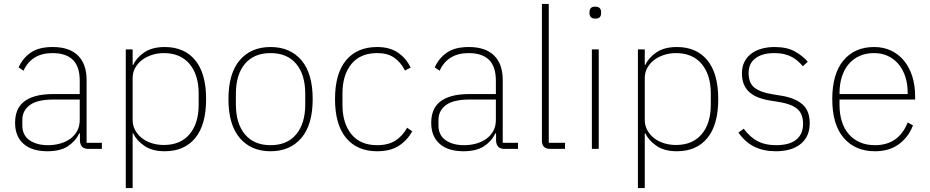

<svg xmlns="http://www.w3.org/2000/svg" viewBox="-20 -760 4748 980"><path d="M431 0Q390 0 388 -42V-79H384Q366 -40 327 -14Q288 12 222 12Q143 12 100 -26Q57 -64 57 -133Q57 -166 67 -193Q77 -220 100.5 -239.5Q124 -259 161.5 -269.5Q199 -280 254 -280H387V-348Q387 -420 352 -454.5Q317 -489 248 -489Q141 -489 100 -399L75 -416Q96 -463 137 -491.5Q178 -520 249 -520Q334 -520 378 -476.5Q422 -433 422 -352V-31H500V0ZM225 -19Q258 -19 287.5 -27.5Q317 -36 339 -52Q361 -68 374 -92Q387 -116 387 -148V-252H254Q170 -252 132 -223.5Q94 -195 94 -148V-120Q94 -70 130.5 -44.5Q167 -19 225 -19Z M622 -508H657V-429H660Q677 -466 717 -493Q757 -520 821 -520Q921 -520 976.5 -452.5Q1032 -385 1032 -254Q1032 -123 976.5 -55.5Q921 12 821 12Q757 12 717 -15.5Q677 -43 660 -79H657V200H622ZM816 -20Q901 -20 947.5 -75Q994 -130 994 -225V-283Q994 -378 947.5 -433.5Q901 -489 816 -489Q784 -489 755 -479.5Q726 -470 704.5 -453.5Q683 -437 670 -413.5Q657 -390 657 -362V-148Q657 -119 670 -95.5Q683 -72 704.5 -55Q726 -38 755 -29Q784 -20 816 -20Z M1361 12Q1261 12 1203.5 -56Q1146 -124 1146 -254Q1146 -385 1203.5 -452.5Q1261 -520 1361 -520Q1461 -520 1518.5 -452.5Q1576 -385 1576 -254Q1576 -124 1518.5 -56Q1461 12 1361 12ZM1361 -19Q1446 -19 1492 -74.5Q1538 -130 1538 -227V-281Q1538 -379 1492 -434Q1446 -489 1361 -489Q1276 -489 1230 -434Q1184 -379 1184 -281V-227Q1184 -130 1230 -74.5Q1276 -19 1361 -19Z M1905 12Q1803 12 1746.5 -56Q1690 -124 1690 -254Q1690 -385 1746.5 -452.5Q1803 -520 1905 -520Q1969 -520 2011 -491.5Q2053 -463 2076 -415L2047 -400Q2025 -443 1991.5 -466Q1958 -489 1905 -489Q1819 -489 1773.5 -433Q1728 -377 1728 -283V-225Q1728 -131 1773.5 -75Q1819 -19 1905 -19Q1962 -19 1998.5 -42.5Q2035 -66 2058 -108L2084 -90Q2059 -44 2016 -16Q1973 12 1905 12Z M2555 0Q2514 0 2512 -42V-79H2508Q2490 -40 2451 -14Q2412 12 2346 12Q2267 12 2224 -26Q2181 -64 2181 -133Q2181 -166 2191 -193Q2201 -220 2224.5 -239.5Q2248 -259 2285.5 -269.5Q2323 -280 2378 -280H2511V-348Q2511 -420 2476 -454.5Q2441 -489 2372 -489Q2265 -489 2224 -399L2199 -416Q2220 -463 2261 -491.5Q2302 -520 2373 -520Q2458 -520 2502 -476.5Q2546 -433 2546 -352V-31H2624V0ZM2349 -19Q2382 -19 2411.5 -27.5Q2441 -36 2463 -52Q2485 -68 2498 -92Q2511 -116 2511 -148V-252H2378Q2294 -252 2256 -223.5Q2218 -195 2218 -148V-120Q2218 -70 2254.5 -44.5Q2291 -19 2349 -19Z M2789 0Q2746 0 2746 -42V-740H2781V-31H2864V0Z M3019 -665Q3003 -665 2996 -672.5Q2989 -680 2989 -691V-700Q2989 -711 2995.5 -718.5Q3002 -726 3018 -726Q3034 -726 3041 -718.5Q3048 -711 3048 -700V-691Q3048 -680 3041.5 -672.5Q3035 -665 3019 -665ZM3001 -508H3036V0H3001Z M3236 -508H3271V-429H3274Q3291 -466 3331 -493Q3371 -520 3435 -520Q3535 -520 3590.5 -452.5Q3646 -385 3646 -254Q3646 -123 3590.5 -55.5Q3535 12 3435 12Q3371 12 3331 -15.5Q3291 -43 3274 -79H3271V200H3236ZM3430 -20Q3515 -20 3561.5 -75Q3608 -130 3608 -225V-283Q3608 -378 3561.5 -433.5Q3515 -489 3430 -489Q3398 -489 3369 -479.5Q3340 -470 3318.5 -453.5Q3297 -437 3284 -413.5Q3271 -390 3271 -362V-148Q3271 -119 3284 -95.5Q3297 -72 3318.5 -55Q3340 -38 3369 -29Q3398 -20 3430 -20Z M3940 12Q3877 12 3830.5 -11Q3784 -34 3749 -83L3776 -103Q3810 -58 3848.5 -38.5Q3887 -19 3941 -19Q4009 -19 4044 -47Q4079 -75 4079 -128Q4079 -179 4049.5 -204Q4020 -229 3959 -239L3916 -246Q3882 -251 3854.5 -261Q3827 -271 3807.5 -287.5Q3788 -304 3777.5 -328Q3767 -352 3767 -386Q3767 -419 3779.5 -444Q3792 -469 3814.5 -486Q3837 -503 3867.5 -511.5Q3898 -520 3933 -520Q3997 -520 4037 -497.5Q4077 -475 4103 -445L4078 -422Q4067 -435 4053.5 -447Q4040 -459 4023 -468.5Q4006 -478 3983.5 -483.5Q3961 -489 3932 -489Q3872 -489 3836.5 -463Q3801 -437 3801 -387Q3801 -336 3831 -312.5Q3861 -289 3922 -279L3965 -272Q4036 -261 4074.5 -228.5Q4113 -196 4113 -131Q4113 -63 4067 -25.5Q4021 12 3940 12Z M4446 12Q4345 12 4286.5 -56Q4228 -124 4228 -254Q4228 -383 4285 -451.5Q4342 -520 4442 -520Q4489 -520 4527.5 -502Q4566 -484 4593.5 -451Q4621 -418 4636 -371.5Q4651 -325 4651 -268V-252H4265V-225Q4265 -178 4277 -140Q4289 -102 4312.5 -75Q4336 -48 4369.5 -33.5Q4403 -19 4446 -19Q4567 -19 4613 -135L4640 -120Q4617 -60 4568 -24Q4519 12 4446 12ZM4442 -489Q4400 -489 4367.5 -474.5Q4335 -460 4312 -433Q4289 -406 4277 -368Q4265 -330 4265 -284V-280H4613V-286Q4613 -332 4600.5 -369.5Q4588 -407 4565.5 -433.5Q4543 -460 4511.5 -474.5Q4480 -489 4442 -489Z"/></svg>

Font: IBM Plex Sans Arabic ExtLt
Style: Regular
Weight: 200
Designer: Mike Abbink, Paul van der Laan, Pieter van Rosmalen, Wael Morcos, Khajak Apelian
Foundry: Bold Monday
Version: Version 1.2